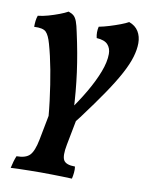

<svg xmlns="http://www.w3.org/2000/svg" viewBox="-81 -528 655 834"><g transform="rotate(10 246.0 -111.5)"><path d="M153 81Q149 0 140 -71.5Q131 -143 119.5 -204.5Q108 -266 94 -315Q84 -351 70.5 -364.5Q57 -378 18 -376Q18 -390 19.5 -402.5Q21 -415 25 -426Q46 -428 70.5 -435Q95 -442 117.5 -450.5Q140 -459 154 -467Q169 -462 177.5 -454.5Q186 -447 192 -431Q198 -415 204 -385Q224 -295 235 -213Q246 -131 250 -46L226 -38Q265 -91 294.5 -141.5Q324 -192 341 -236.5Q358 -281 358 -316Q358 -341 343.5 -357Q329 -373 294 -375Q288 -400 294 -425Q315 -429 339.5 -436.5Q364 -444 386.5 -452.5Q409 -461 421 -468Q449 -458 462.5 -436Q476 -414 476 -384Q476 -356 466 -322.5Q456 -289 433.5 -247Q411 -205 374 -150.5Q337 -96 284 -25Q259 7 238.5 33Q218 59 201 79ZM24 245Q27 231 31 217Q35 203 40 191Q81 191 98.5 172.5Q116 154 126 103L158 -63H279L247 103Q237 154 247.5 172.5Q258 191 298 191Q300 203 298.5 218Q297 233 294 245Q275 244 252 243.5Q229 243 204.5 242.5Q180 242 156 242Q133 242 108 242.5Q83 243 61 243.5Q39 244 24 245Z"/></g></svg>

Font: Vollkorn SemiBold
Style: Italic
Weight: 600
Italic angle: -11°
Designer: Friedrich Althausen
Foundry: Friedrich Althausen
Version: Version 5.000